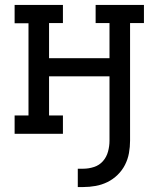

<svg xmlns="http://www.w3.org/2000/svg" viewBox="-20 -540 640 775"><path d="M294 215V141H316Q338 141 359.5 134Q381 127 395.5 110.5Q410 94 416 72Q422 50 422 28V-232H178V-74H234V0H39V-74H95V-446H39V-520H234V-447H178V-305H422V-447H366V-520H561V-447H505V28Q505 53 500.5 78Q496 103 484.5 125.5Q473 148 454.5 166Q436 184 413.5 195Q391 206 366 210.5Q341 215 316 215Z"/></svg>

Font: Iosevka Etoile
Style: Regular
Weight: 400
Designer: Belleve Invis
Foundry: Belleve Invis
Version: Version 33.2.4